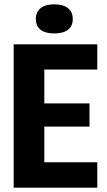

<svg xmlns="http://www.w3.org/2000/svg" viewBox="-20 -864 492 884"><path d="M43 0V-660H184V0ZM140 0V-117H428V0ZM140 -281V-388H392V-281ZM140 -544V-660H428V-544ZM230 -710Q189 -710 167 -727Q145 -744 145 -776Q145 -809 167 -826.5Q189 -844 230 -844Q271 -844 293 -826.5Q315 -809 315 -776Q315 -744 293 -727Q271 -710 230 -710Z"/></svg>

Font: Bricolage Grotesque 72pt SemiCondensed
Style: Bold
Weight: 700
Width: 4
Designer: Mathieu Triay
Foundry: Atelier Triay
Version: Version 1.001;gftools[0.9.33.dev8+g029e19f]